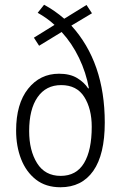

<svg xmlns="http://www.w3.org/2000/svg" viewBox="-20 -780 510 810"><path d="M166 -760Q212 -735 251 -701L345 -759L368 -724L281 -672Q422 -517 422 -263Q422 -128 373.5 -59Q325 10 235 10Q173 10 131.5 -22.5Q90 -55 69 -109Q48 -163 48 -229Q48 -342 98.5 -405.5Q149 -469 229 -469Q275 -469 305 -451Q335 -433 352 -407L355 -408Q343 -474 313.5 -535.5Q284 -597 240 -645L145 -587L123 -621L210 -675Q194 -690 175.5 -703Q157 -716 139 -726ZM238 -421Q174 -421 138.5 -370Q103 -319 103 -227Q103 -145 136.5 -91.5Q170 -38 236 -38Q302 -38 334.5 -92Q367 -146 367 -245Q367 -321 335.5 -371Q304 -421 238 -421Z"/></svg>

Font: Noto Sans Georgian Condensed Light
Style: Regular
Weight: 300
Width: 3
Designer: Monotype Design Team, Akaki Razmadze
Foundry: Google LLC
Version: Version 2.005; ttfautohint (v1.8.4.7-5d5b)